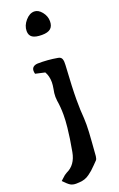

<svg xmlns="http://www.w3.org/2000/svg" viewBox="-236 -874 766 1235"><g transform="rotate(-20 147.0 -256.5)"><path d="M253.9 -730Q253.9 -764.6 230.5 -793.9Q207 -823.2 179.2 -823.2Q147 -823.2 118.9 -790.8Q90.8 -758.3 90.8 -721.2Q90.8 -691.4 111.3 -677.7Q131.8 -664.1 175.8 -664.1Q216.3 -664.1 235.1 -680.2Q253.9 -696.3 253.9 -730ZM-26.9 262.2Q2 292.5 17.1 301.3Q32.2 310.1 55.2 310.1Q68.4 310.1 77.1 309.1Q96.7 308.1 113.8 302.5Q130.9 296.9 147.5 284.7Q164.1 272.5 173.1 264.6Q182.1 256.8 200.7 237.8Q219.2 218.8 225.1 212.9Q231.4 206.5 233.9 187Q234.9 170.9 241 94Q247.1 17.1 247.1 -23.9Q247.1 -52.7 246.1 -66.9Q241.2 -120.6 241.2 -198.2Q241.2 -274.9 251 -431.2Q252.9 -455.6 247.6 -471.2Q242.2 -486.8 222.2 -490.2Q153.3 -502.4 85.9 -501Q66.9 -500 55.9 -491Q44.9 -481.9 44.9 -464.8Q44.9 -456.5 47.9 -444.8L112.8 -430.2Q130.9 -398.9 130.9 -356.9Q130.9 -338.9 126 -312Q120.1 -286.1 120.1 -259.8Q120.1 -248.5 122.1 -232.9Q129.9 -187.5 129.9 -133.8Q129.9 -95.7 124.8 -48.1Q119.6 -0.5 115.5 25.1Q111.3 50.8 101.1 110.8Q85.9 194.3 21 223.1Q13.2 227.1 5.1 233.4Q-2.9 239.7 -12.2 248.8Q-21.5 257.8 -26.9 262.2Z"/></g></svg>

Font: Sonetni venez
Style: Regular
Weight: 400
Designer: Alja Herlah
Foundry: Type Salon
Version: Version 1.000;hotconv 1.0.109;makeotfexe 2.5.65596